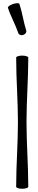

<svg xmlns="http://www.w3.org/2000/svg" viewBox="-20 -1156 235 1188"><path d="M29 -1108C46 -1055 75 -1005 93 -952C96 -941 110 -935 124 -940C138 -945 146 -957 142 -968C125 -1022 118 -1078 100 -1132C98 -1138 80 -1138 60 -1131C41 -1125 27 -1114 29 -1108ZM80 -800C80 -667 91 -533 91 -400C91 -267 80 -133 80 0C80 6 97 12 117 12C138 12 155 6 155 0C155 -133 144 -267 144 -400C144 -533 155 -667 155 -800C155 -806 138 -812 117 -812C97 -812 80 -806 80 -800Z"/></svg>

Font: Nupuram Light
Style: Regular
Weight: 300
Designer: Santhosh Thottingal (santhosh.thottingal@gmail.com)
Foundry: SMC
Version: Version 1.000